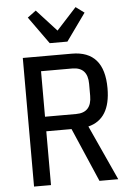

<svg xmlns="http://www.w3.org/2000/svg" viewBox="-62 -992 708 1038"><g transform="rotate(-5 292.0 -473.5)"><path d="M172 0H80V-698H346Q522 -698 522 -495Q522 -328 401 -298L537 0H435L309 -292H172ZM341 -371Q425 -371 425 -462V-527Q425 -618 341 -618H172V-371ZM232 -765 126 -913 172 -947 280 -829 388 -947 434 -913 328 -765Z"/></g></svg>

Font: IBM Plex Sans Condensed Text
Style: Regular
Weight: 450
Width: 3
Designer: Mike Abbink, Paul van der Laan, Pieter van Rosmalen
Foundry: Bold Monday
Version: Version 1.1